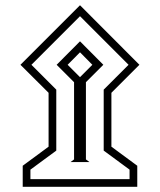

<svg xmlns="http://www.w3.org/2000/svg" viewBox="-20 -656 619 743"><path d="M168 -296.9V-88.4L67.9 -14.6V66.9H511.2V-14.6L411.1 -88.4V-296.9L519.5 -405.3L289.6 -635.7L59.1 -405.3ZM289.6 -593.3 477.5 -405.3 381.3 -309.1V-73.2L481.4 0.5V37.1H97.7V0.5L197.8 -73.2V-309.1L101.6 -405.3ZM326.2 -28.8 312.5 -39.1V-337.9L379.9 -405.3L289.6 -496.1L199.2 -405.3L266.6 -337.9V-39.1L252.9 -28.8ZM289.6 -453.6 337.4 -405.3 289.6 -357.4 241.7 -405.3Z"/></svg>

Font: Vazirmatn ExtraLight
Style: Regular
Weight: 200
Designer: Saber Rastikerdar
Foundry: Saber Rastikerdar
Version: Version 33.003